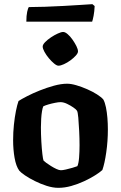

<svg xmlns="http://www.w3.org/2000/svg" viewBox="-20 -902 581 922"><path d="M260 0Q234 0 204.2 -9.5Q174.5 -19 147 -32.8Q119.5 -46.5 99.5 -60.2Q79.5 -74 72.5 -82.5Q57 -104 50 -144Q43 -184 43 -228.5Q43 -267 46.8 -303Q50.5 -339 56.5 -369Q62.5 -399 69 -417Q83 -426 110 -440Q137 -454 170.8 -467.5Q204.5 -481 239.2 -490.5Q274 -500 302.5 -500Q321.5 -500 347 -492.5Q372.5 -485 398.8 -473.5Q425 -462 445.8 -448.8Q466.5 -435.5 476 -424.5Q484 -410 488.8 -386.5Q493.5 -363 495.8 -335.5Q498 -308 498 -280.5Q498 -224 490.2 -170.2Q482.5 -116.5 471.5 -85.5Q459.5 -74.5 436.5 -60Q413.5 -45.5 384 -31.8Q354.5 -18 322.5 -9Q290.5 0 260 0ZM272.5 -84.5Q280.5 -84.5 296.2 -88Q312 -91.5 327.8 -96.2Q343.5 -101 351.5 -104Q357.5 -116.5 359.8 -145.2Q362 -174 362 -205Q362 -236.5 360.2 -272.8Q358.5 -309 356 -337Q353.5 -365 349.5 -370.5Q346 -376.5 332.2 -386Q318.5 -395.5 301.8 -403.5Q285 -411.5 270.5 -411.5Q260.5 -411.5 244.2 -408.2Q228 -405 212.5 -400.5Q197 -396 188 -391.5Q184.5 -384.5 181.8 -368.2Q179 -352 177.8 -331.8Q176.5 -311.5 176.5 -290.5Q176.5 -257 178.5 -222.2Q180.5 -187.5 183.5 -162.2Q186.5 -137 189 -131Q191.5 -128 201.5 -120.5Q211.5 -113 224.8 -104.8Q238 -96.5 251 -90.5Q264 -84.5 272.5 -84.5ZM260.7 -586.5Q252.5 -586.5 239.8 -597Q227 -607.5 214.5 -622.5Q202 -637.5 193.5 -653Q185 -668.5 185 -678.5Q185 -687.5 196.3 -699.3Q207.6 -711.1 224.3 -722.3Q241 -733.5 257.5 -741Q274 -748.5 283.3 -748.5Q292.7 -748.5 304.9 -738Q317.2 -727.5 328.2 -711.7Q339.3 -695.9 346.9 -680.7Q354.5 -665.5 354.5 -654.9Q354.5 -646.7 344 -635Q333.4 -623.3 318.2 -612.1Q303 -601 287.1 -593.8Q271.3 -586.5 260.7 -586.5ZM106.5 -798Q106.5 -827 110.5 -845.3Q114.6 -863.6 118.6 -868Q151 -868 195.5 -869.5Q240 -871 286 -873.5Q332 -876 369 -878.5Q406 -881 423.7 -882L434.5 -873Q433.5 -847.1 429.5 -826.6Q425.5 -806 422.5 -798Z"/></svg>

Font: Texturina Medium
Style: Regular
Weight: 500
Designer: Guillermo Torres Carreño
Foundry: Omnibus-Type
Version: Version 1.003